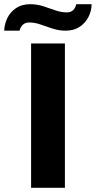

<svg xmlns="http://www.w3.org/2000/svg" viewBox="-64 -894 456 914"><path d="M84 0V-687H245V0ZM-44 -748Q-43 -779 -29 -808Q-15 -837 12.5 -855.5Q40 -874 80 -874Q112 -874 141.5 -864.5Q171 -855 199 -845Q227 -835 254 -835Q273 -835 284 -845.5Q295 -856 299 -874H372Q372 -843 357.5 -814Q343 -785 315.5 -766.5Q288 -748 248 -748Q217 -748 187.5 -757.5Q158 -767 130 -777Q102 -787 75 -787Q56 -787 44.5 -776Q33 -765 29 -748Z"/></svg>

Font: Archivo SemiExpanded
Style: Bold
Weight: 700
Width: 6
Designer: Hector Gatti
Foundry: Omnibus-Type
Version: Version 2.001